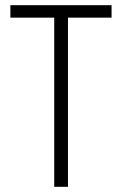

<svg xmlns="http://www.w3.org/2000/svg" viewBox="-20 -720 470 740"><path d="M410 -700V-652H242V0H189V-652H20V-700Z"/></svg>

Font: Phudu Light
Style: Regular
Weight: 300
Version: Version 1.005;gftools[0.9.23]